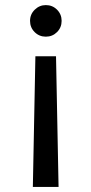

<svg xmlns="http://www.w3.org/2000/svg" viewBox="-20 -560 359 754"><path d="M109 174 119 -339H200L210 174ZM160 -540Q186 -540 204 -522Q222 -504 222 -478Q222 -452 204 -434Q186 -416 160 -416Q134 -416 116 -434Q98 -452 98 -478Q98 -504 116.5 -522Q135 -540 160 -540Z"/></svg>

Font: MedMera Sans Display
Style: Regular
Weight: 500
Designer: Kasper Nordkvist
Foundry: UNCUT.wtf
Version: Version 1.300